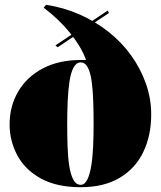

<svg xmlns="http://www.w3.org/2000/svg" viewBox="-20 -765 670 800"><path d="M316 15Q215 15 149 -22Q83 -59 51.5 -119Q20 -179 20 -246Q20 -323 56 -384Q92 -445 158.5 -480Q225 -515 316 -515Q321 -515 326 -515Q331 -515 336 -515L338 -517Q327 -546 310 -574Q293 -602 271 -629Q249 -656 222 -682Q195 -708 162 -733L172 -745Q245 -734 311 -705Q377 -676 432 -632.5Q487 -589 526.5 -534Q566 -479 588 -416.5Q610 -354 610 -288Q610 -200 577 -131.5Q544 -63 478.5 -24Q413 15 316 15ZM316 5Q333 5 343.5 -16Q354 -37 360 -73Q366 -109 368 -154Q370 -199 370 -246Q370 -296 368.5 -342.5Q367 -389 362 -425.5Q357 -462 346 -483.5Q335 -505 316 -505Q298 -505 286.5 -483.5Q275 -462 269.5 -425.5Q264 -389 262 -342.5Q260 -296 260 -246Q260 -200 261.5 -155Q263 -110 268.5 -74Q274 -38 285.5 -16.5Q297 5 316 5ZM220 -568 211 -576 429 -721 434 -711Z"/></svg>

Font: Kalnia Thin
Style: Regular
Weight: 100
Version: Version 1.105